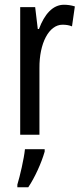

<svg xmlns="http://www.w3.org/2000/svg" viewBox="-20 -567 344 808"><path d="M249 -547C202 -547 167 -507 144 -445H139L128 -537H65V0H146V-280C145 -385 186 -463 243 -463C258 -463 271 -461 283 -456L295 -540C279 -545 264 -547 249 -547ZM168 71V61H85C81 101 64 174 53 210V221H99C126 181 154 120 168 71Z"/></svg>

Font: Noto Sans Arabic ExtCond
Style: Regular
Weight: 400
Width: 2
Designer: Monotype Design Team, Nadine Chahine, Nizar Qandah and Khaled Hosny
Foundry: Monotype Imaging Inc.
Version: Version 2.012